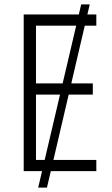

<svg xmlns="http://www.w3.org/2000/svg" viewBox="-20 -780 512 875"><path d="M389 -760 194 75H154L350 -760ZM419 0H88V-714H419V-663H144V-400H403V-349H144V-51H419Z"/></svg>

Font: Noto Sans UI SemiCondensed Light
Style: Regular
Weight: 300
Width: 4
Designer: Monotype Design Team
Foundry: Monotype Imaging Inc.
Version: Version 1.901